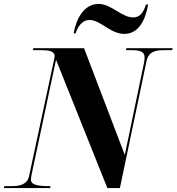

<svg xmlns="http://www.w3.org/2000/svg" viewBox="-55 -960 901 980"><path d="M580 -787C654 -787 688 -861 701 -937H690C678 -898 660 -871 625 -871C565 -871 514 -940 448 -940C375 -940 334 -866 321 -790H331C339 -817 361 -858 402 -858C459 -858 507 -787 580 -787ZM-35 0H201L203 -10H194C138 -10 103 -17 103 -42C103 -50 104 -58 108 -77L231 -655L493 0H557L693 -649C704 -699 742 -704 784 -704H824L826 -714H590L588 -704H616C663 -704 683 -695 683 -667C683 -660 682 -650 680 -639L582 -169L374 -714H115L113 -704H151C193 -704 224 -700 224 -673C224 -666 221 -655 217 -637L94 -64C85 -17 46 -10 3 -10H-33Z"/></svg>

Font: Noto Serif Display SemiCondensed ExtraBold
Style: Italic
Weight: 800
Width: 4
Italic angle: -12°
Designer: Monotype Design Team
Foundry: Monotype Imaging Inc.
Version: Version 2.009